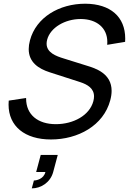

<svg xmlns="http://www.w3.org/2000/svg" viewBox="-20 -755 711 1060"><path d="M261.3 15C410.8 15 551.3 -61.5 588.6 -201C593.8 -220.4 596.2 -237.8 596.2 -253.4C596.2 -349.1 508.6 -377.5 458.9 -392.5L332.5 -432C289.1 -445.2 237.3 -464.5 237.3 -513.9C237.3 -520.9 238.3 -528.4 240.5 -536.5C258.2 -602.3 338.1 -650 425.2 -650C426.1 -650 427 -650 427.9 -650C513.5 -649.1 572.5 -601.5 572.5 -523.4C572.5 -518.2 572.3 -512.9 571.8 -507.5L670.7 -524C671.1 -530.2 671.3 -536.3 671.3 -542.2C671.3 -662.3 589.5 -733.5 451.6 -734.5C451.1 -734.5 450.6 -734.5 450.2 -734.5C307.4 -734.5 179.5 -659.6 145.5 -532.5C140.7 -514.7 138.5 -498.5 138.5 -483.9C138.5 -411.1 192.8 -375.6 254.2 -356L423.1 -301.5C463.1 -288.4 499.1 -267.1 499.1 -222.8C499.1 -214.6 497.9 -205.8 495.3 -196C474.3 -117.5 384.9 -69.5 288.4 -69.5C188.9 -69.5 124.1 -121.9 124.1 -211.2C124.1 -212.1 124.1 -213.1 124.1 -214L28.2 -199.5C27.6 -192 27.3 -184.7 27.3 -177.5C27.3 -58 116.9 15 261.3 15ZM155.4 285C205.4 285 258 253 273.7 194.5L298.8 100.5H204.8L179.7 194.5H230.7C221.6 234 180.1 241.5 167.1 241.5Z"/></svg>

Font: Manrope
Style: MediumItalic
Weight: 500
Italic angle: -15°
Designer: Mikhail Sharanda
Foundry: Mikhail Sharanda
Version: Version 4.502;hotconv 1.0.109;makeotfexe 2.5.65596